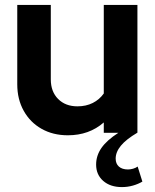

<svg xmlns="http://www.w3.org/2000/svg" viewBox="-20 -541 633 782"><path d="M476.6 221Q429.1 221 400.3 195.7Q371.5 170.4 371.5 129.3Q371.5 92.8 393.2 61.6Q414.9 30.3 461.9 0H402.7V-42.3Q343 10 256.4 10Q195.9 10 149.4 -16.3Q102.8 -42.6 76.6 -89.7Q50.3 -136.7 50.3 -197.6V-521H186.9V-217.6Q186.9 -167.8 216.7 -137.9Q246.5 -107.9 295.5 -107.9Q330.4 -107.9 357.7 -121.6Q385 -135.3 402.7 -160.2V-521H539.7V-0.7Q493.2 26.8 472.2 52.6Q451.1 78.3 451.1 105.1Q451.1 125.8 464.3 137.5Q477.5 149.2 501.2 149.2Q511.4 149.2 522.1 146.1Q532.8 143 540.7 137.4L559.9 198.6Q543.2 208.6 521.5 214.8Q499.8 221 476.6 221Z"/></svg>

Font: Red Hat Display VF
Style: Regular
Weight: 300
Designer: Pentagram, MCKL
Foundry: Pentagram, MCKL
Version: Version 1.023